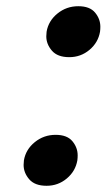

<svg xmlns="http://www.w3.org/2000/svg" viewBox="-20 -591 343 618"><path d="M203 -407Q165 -407 147 -428Q129 -449 129 -474Q129 -481 130 -489Q136 -524 165 -547.5Q194 -571 232 -571Q269 -571 286 -550.5Q303 -530 303 -505Q303 -497 302 -489Q296 -454 268 -430.5Q240 -407 203 -407ZM130 7Q92 7 74 -14Q56 -35 56 -60Q56 -67 57 -75Q63 -110 92 -133.5Q121 -157 159 -157Q196 -157 213 -136.5Q230 -116 230 -91Q230 -83 229 -75Q223 -40 195 -16.5Q167 7 130 7Z"/></svg>

Font: Fz Poppins SemBd
Style: Italic
Weight: 600
Italic angle: -10°
Designer: Ninad Kale (Devanagari), Jonny Pinhorn (Latin)
Foundry: Indian Type Foundry
Version: Vit hóa bi Vntype.Com & FontZin.Com